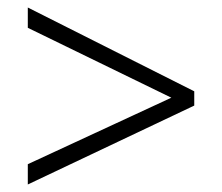

<svg xmlns="http://www.w3.org/2000/svg" viewBox="-20 -577 591 511"><path d="M54 -140V-86L497 -296V-334L54 -557V-503L436 -317Z"/></svg>

Font: Noto Sans Devanagari UI Light
Style: Regular
Weight: 300
Designer: Jelle Bosma - Monotype Design Team
Foundry: Monotype Imaging Inc.
Version: Version 2.004